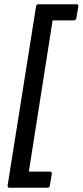

<svg xmlns="http://www.w3.org/2000/svg" viewBox="-20 -730 389 905"><path d="M25 155Q15 155 16 144L150 -700Q152 -710 162 -710H340Q351 -710 349 -699L340 -645Q338 -634 328 -634H228L116 79H216Q226 79 224 90L215 145Q214 155 203 155Z"/></svg>

Font: Sofia Sans Semi Condensed SemiBold
Style: Italic
Weight: 600
Italic angle: -9°
Version: Version 4.100